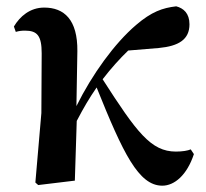

<svg xmlns="http://www.w3.org/2000/svg" viewBox="-20 -572 653 608"><path d="M494 16C532 16 572 -17 594 -84L584 -99C575 -95 558 -92 537 -92C458 -92 413 -153 305 -321C332 -356 359 -386 386 -412L483 -420C546 -426 580 -447 580 -495C580 -530 561 -546 538 -552C495 -547 460 -535 411 -493C343 -435 272 -337 222 -236L225 -410C226 -510 183 -548 120 -548C75 -548 43 -520 24 -488L30 -471C40 -474 49 -475 59 -475C98 -475 112 -459 112 -403L111 -214L92 6L101 14L217 0L223 -189C246 -233 262 -260 286 -295C370 -86 419 16 494 16Z"/></svg>

Font: Noto Serif CJK KR
Style: Bold
Weight: 700
Designer: Ryoko NISHIZUKA 西塚涼子 (kana & ideographs); Frank Grießhammer (Latin, Greek & Cyrillic); Wenlong ZHANG 张文龙 (bopomofo); San
Foundry: Adobe
Version: Version 2.001;hotconv 1.1.0;makeotfexe 2.6.0